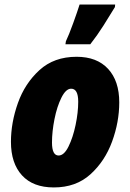

<svg xmlns="http://www.w3.org/2000/svg" viewBox="-20 -812 568 842"><path d="M376 -618Q406 -656 433.5 -699.5Q461 -743 484 -781L485 -792H329Q320 -763 301 -710.5Q282 -658 269 -631L267 -618ZM503 -363Q503 -457 454 -510Q405 -563 316 -563Q217 -563 153 -504.5Q89 -446 58.5 -360Q28 -274 28 -190Q28 -96 76.5 -43Q125 10 216 10Q313 10 376.5 -47.5Q440 -105 471.5 -191Q503 -277 503 -363ZM208 -187Q208 -235 219 -290Q230 -345 249.5 -384Q269 -423 292 -423Q323 -423 323 -366Q323 -319 311.5 -264Q300 -209 280.5 -169.5Q261 -130 237 -130Q208 -130 208 -187Z"/></svg>

Font: Noto Sans Display SemiCondensed Black
Style: Italic
Weight: 900
Width: 4
Designer: Monotype Design team
Foundry: Monotype Imaging Inc.
Version: 1.000